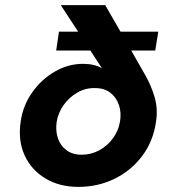

<svg xmlns="http://www.w3.org/2000/svg" viewBox="-20 -718 663 752"><path d="M200 -520H334L379 -451Q349 -468 305 -468Q247 -468 194.5 -437.5Q142 -407 106 -356Q70 -305 61 -242Q50 -167 76.5 -109.5Q103 -52 158 -19Q213 14 287 14Q363 14 428 -17.5Q493 -49 536.5 -106.5Q580 -164 591 -241Q599 -291 586 -336Q573 -381 550 -422L494 -520H588L600 -594H452L392 -698H218L286 -594H211ZM450 -242Q444 -206 422.5 -176.5Q401 -147 369 -129.5Q337 -112 300 -112Q264 -112 240 -130Q216 -148 206.5 -177.5Q197 -207 202 -241Q208 -277 229.5 -307Q251 -337 283 -355.5Q315 -374 352 -373Q389 -373 412.5 -354.5Q436 -336 446 -306Q456 -276 450 -242Z"/></svg>

Font: Jost* 600 Semi Italic
Style: Italic
Weight: 600
Italic angle: -10°
Version: Version 3.200; ttfautohint (v0.97) -l 8 -r 50 -G 200 -x 14 -